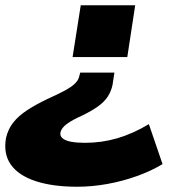

<svg xmlns="http://www.w3.org/2000/svg" viewBox="-55 -518 689 730"><path d="M238 192Q145 192 80 170.5Q15 149 -14 107.5Q-43 66 -32 6Q-24 -28 -4 -53Q16 -78 49 -99.5Q82 -121 124 -141Q166 -160 191 -173.5Q216 -187 228.5 -199Q241 -211 245 -223L250 -242H380L373 -196Q368 -171 354.5 -150.5Q341 -130 317 -113Q293 -96 258 -79Q220 -62 199.5 -47Q179 -32 175 -15Q172 -1 183 8Q194 17 215.5 21Q237 25 269 25Q332 25 391.5 7.5Q451 -10 511 -46L563 106Q520 132 465.5 151.5Q411 171 353 181.5Q295 192 238 192ZM221 -301 252 -498H459L429 -301Z"/></svg>

Font: Nunito Sans 10pt Expanded Black
Style: Italic
Weight: 900
Width: 7
Italic angle: -9°
Designer: Vernon Adams
Foundry: Vernon Adams
Version: Version 3.101;gftools[0.9.27]